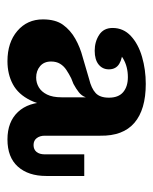

<svg xmlns="http://www.w3.org/2000/svg" viewBox="32 -759 411 515"><g transform="rotate(90 237.5 -501.5)"><path d="M116 -550Q92 -550 73.5 -562Q55 -574 55 -598Q55 -627 76.5 -647Q98 -667 132.5 -677Q167 -687 205 -687Q274 -687 309.5 -656.5Q345 -626 344 -565L242 -588Q242 -614 227 -626.5Q212 -639 187 -639Q159 -639 137.5 -626.5Q116 -614 110 -591L111 -625Q136 -625 151 -616Q166 -607 166 -588Q166 -571 153 -560.5Q140 -550 116 -550ZM354 -316Q307 -316 280.5 -344Q254 -372 254 -423V-434H241V-526H238L242 -557V-588L344 -565V-416Q344 -403 350.5 -394.5Q357 -386 369 -386Q381 -386 387.5 -394Q394 -402 394 -416V-522H452V-420Q452 -372 427 -344Q402 -316 354 -316ZM144 -316Q94 -316 63 -342.5Q32 -369 32 -411Q32 -445 46.5 -465Q61 -485 84 -498Q107 -511 134 -518L192 -535Q217 -541 229.5 -552.5Q242 -564 242 -588L244 -526H241Q237 -515 227.5 -507.5Q218 -500 205 -493L190 -487Q178 -481 167.5 -474Q157 -467 151 -457Q145 -447 145 -433Q145 -414 157.5 -403.5Q170 -393 188 -393Q202 -393 214 -400Q226 -407 233.5 -422Q241 -437 241 -461L265 -460Q265 -410 249 -377.5Q233 -345 206 -330.5Q179 -316 144 -316Z"/></g></svg>

Font: Montagu Slab 144pt SemiBold
Style: Regular
Weight: 600
Version: Version 1.000